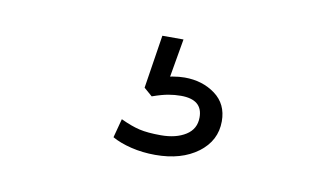

<svg xmlns="http://www.w3.org/2000/svg" viewBox="-38 -85 575 340"><g transform="rotate(10 250.0 85.0)"><path d="M255 190Q232 190 211.5 185Q191 180 177 172L186 138Q205 147 220 150.5Q235 154 259 154Q286 154 303.5 143Q321 132 321 111Q321 79 282 79Q271 79 259.5 81Q248 83 231 89L216 76L231 -20H269L256 55L238 53Q250 50 261.5 48Q273 46 283 46Q315 46 338 63Q361 80 361 111Q361 146 331.5 168Q302 190 255 190Z"/></g></svg>

Font: Mulish ExtraLight
Style: Regular
Weight: 200
Designer: Vernon Adams
Foundry: Vernon Adams
Version: Version 3.603